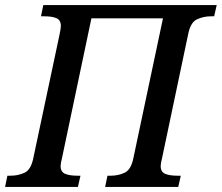

<svg xmlns="http://www.w3.org/2000/svg" viewBox="-40 -734 871 754"><path d="M-20 0 -11 -44H1Q32 -44 57 -56Q82 -68 91 -114L194 -599Q199 -623 199 -632Q199 -655 182 -662.5Q165 -670 133 -670H121L130 -714H811L801 -670H789Q759 -670 733.5 -658Q708 -646 699 -600L596 -111Q594 -104 592.5 -95.5Q591 -87 591 -82Q591 -59 608.5 -51.5Q626 -44 657 -44H670L660 0H373L382 -44H395Q425 -44 450 -56Q475 -68 484 -114L600 -662H319L203 -111Q201 -104 199.5 -95.5Q198 -87 198 -82Q198 -59 215.5 -51.5Q233 -44 264 -44H276L266 0Z"/></svg>

Font: Noto Serif SemiCondensed Medium
Style: Italic
Weight: 500
Width: 4
Italic angle: -12°
Designer: Monotype Design Team
Foundry: Monotype Imaging Inc.
Version: Version 2.013